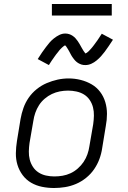

<svg xmlns="http://www.w3.org/2000/svg" viewBox="-20 -934 640 962"><path d="M251 8Q220 8 190.5 2Q161 -4 136 -18.5Q111 -33 93.5 -56.5Q76 -80 67.5 -108Q59 -136 59.5 -166.5Q60 -197 65 -228L83 -338Q88 -366 97.5 -393Q107 -420 123.5 -444Q140 -468 163.5 -487Q187 -506 214 -517.5Q241 -529 268.5 -535Q296 -541 324 -541Q355 -541 384.5 -533.5Q414 -526 439 -511.5Q464 -497 481.5 -474Q499 -451 507.5 -422.5Q516 -394 516 -363.5Q516 -333 510 -302L492 -192Q488 -164 478 -137Q468 -110 451.5 -86Q435 -62 411.5 -43Q388 -24 361 -12.5Q334 -1 306 3.5Q278 8 251 8ZM252 -50Q273 -50 293.5 -53.5Q314 -57 333.5 -66Q353 -75 370 -90Q387 -105 399 -123Q411 -141 418 -161Q425 -181 428 -202L447 -312Q450 -333 450.5 -354.5Q451 -376 446 -396Q441 -416 429.5 -433Q418 -450 401 -460.5Q384 -471 363 -475.5Q342 -480 321 -480Q300 -480 279.5 -476Q259 -472 240 -463Q221 -454 204 -439.5Q187 -425 175.5 -407Q164 -389 157 -369Q150 -349 147 -328L128 -218Q125 -197 124.5 -175.5Q124 -154 129 -134.5Q134 -115 145 -98Q156 -81 173 -70Q190 -59 210.5 -54.5Q231 -50 252 -50ZM408 -608Q403 -608 398 -608.5Q393 -609 388.5 -610.5Q384 -612 379.5 -614Q375 -616 371 -618.5Q367 -621 363.5 -624Q360 -627 357 -630Q354 -633 351 -637Q348 -641 345 -645Q342 -649 339.5 -653Q337 -657 335 -661Q333 -665 331 -668.5Q329 -672 326.5 -677Q324 -682 321 -686.5Q318 -691 316 -694.5Q314 -698 311 -702Q308 -706 306 -707Q304 -706 299.5 -703Q295 -700 290.5 -695.5Q286 -691 283 -688Q280 -685 277.5 -682Q275 -679 272.5 -675.5Q270 -672 267 -668.5Q264 -665 260.5 -660.5Q257 -656 254 -651.5Q251 -647 247.5 -642Q244 -637 240 -631.5Q236 -626 232.5 -620Q229 -614 225 -608L169 -638Q180 -656 190.5 -671Q201 -686 210.5 -698.5Q220 -711 228.5 -721Q237 -731 250 -741.5Q263 -752 277.5 -759Q292 -766 307 -766Q317 -766 326.5 -763Q336 -760 344 -754.5Q352 -749 358 -742.5Q364 -736 369.5 -728Q375 -720 379 -713Q383 -706 388.5 -696Q394 -686 398.5 -679Q403 -672 408 -666Q411 -667 415.5 -670Q420 -673 424.5 -677.5Q429 -682 431.5 -685Q434 -688 437 -691Q440 -694 442.5 -697.5Q445 -701 448 -704.5Q451 -708 454 -712.5Q457 -717 460.5 -721.5Q464 -726 467.5 -731Q471 -736 474.5 -741.5Q478 -747 482 -753Q486 -759 490 -765L546 -735Q534 -717 524 -702Q514 -687 504.5 -674.5Q495 -662 486 -652Q477 -642 464.5 -631.5Q452 -621 437.5 -614.5Q423 -608 408 -608ZM240 -856V-914H540V-856Z"/></svg>

Font: Iosevka Curly Light Extended
Style: Italic
Weight: 300
Width: 7
Italic angle: -9°
Monospace: yes
Designer: Belleve Invis
Foundry: Belleve Invis
Version: Version 11.1.0; ttfautohint (v1.8.3)